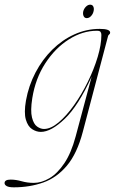

<svg xmlns="http://www.w3.org/2000/svg" viewBox="-98 -556 492 821"><path d="M256 8Q231.5 101 188 152.5Q144.5 204 86.8 224.5Q29 245 -38.5 245Q-60 245 -69.2 239.8Q-78.5 234.5 -78.5 227Q-78.5 212 -52.5 212Q-30 212 -5.5 219Q19 226 46.5 226Q79.5 226 113.5 206Q147.5 186 177 142.2Q206.5 98.5 225.5 27.5L294 -228.5Q237 -103.5 178.8 -47.8Q120.5 8 76.5 8Q57.5 8 39.2 -3.8Q21 -15.5 12.5 -44.8Q4 -74 13 -126Q24.5 -190 53.8 -245.8Q83 -301.5 125.5 -343.5Q168 -385.5 220 -409Q272 -432.5 328.5 -432.5Q373 -432.5 373 -416.5Q373 -411.5 369 -408.8Q365 -406 364 -401.5ZM40 -136Q31.5 -82 38.8 -53.5Q46 -25 60.8 -14.8Q75.5 -4.5 90 -4.5Q119 -4.5 152.5 -32.5Q186 -60.5 218.5 -106.2Q251 -152 277.5 -206Q304 -260 319.8 -312.8Q335.5 -365.5 335.5 -406.5Q335.5 -415 331.8 -419.8Q328 -424.5 316.5 -424.5Q255 -424.5 196.5 -387.5Q138 -350.5 95.8 -285.5Q53.5 -220.5 40 -136ZM273 -478.5Q263.5 -478.5 259.5 -487.2Q255.5 -496 258 -507.5Q261 -519 269.5 -527.5Q278 -536 287.5 -536Q297.5 -536 301.2 -527.5Q305 -519 302 -507.5Q299.5 -496 291.2 -487.2Q283 -478.5 273 -478.5Z"/></svg>

Font: Fraunces 144pt Thin
Style: Italic
Weight: 100
Italic angle: -16°
Version: Version 1.000;[b76b70a41]